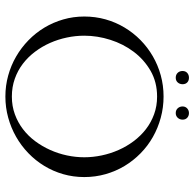

<svg xmlns="http://www.w3.org/2000/svg" viewBox="-24 -711 746 738"><g transform="rotate(90 349.0 -342.0)"><path d="M351.1 -597.7Q393.1 -597.7 432.6 -586.9Q472.2 -576.2 506.6 -556.6Q541 -537.1 569.3 -509.3Q597.7 -481.4 617.9 -447.8Q638.2 -414.1 649.4 -374.8Q660.6 -335.4 660.6 -293Q660.6 -250.5 649.4 -211.7Q638.2 -172.9 617.7 -139.2Q597.2 -105.5 568.6 -77.9Q540 -50.3 505.6 -30.8Q471.2 -11.2 432.1 -0.5Q393.1 10.3 351.1 10.3Q309.1 10.3 270.3 -0.5Q231.4 -11.2 197.3 -31Q163.1 -50.8 134.8 -78.4Q106.4 -106 86.2 -139.6Q65.9 -173.3 54.7 -212.2Q43.5 -251 43.5 -293Q43.5 -335.4 54.4 -374.5Q65.4 -413.6 85.7 -447.5Q106 -481.4 134 -509Q162.1 -536.6 196.3 -556.4Q230.5 -576.2 269.5 -586.9Q308.6 -597.7 351.1 -597.7ZM351.1 -572.8Q295.9 -572.8 252.4 -547.9Q209 -522.9 179 -482.9Q148.9 -442.9 133.1 -393.1Q117.2 -343.3 117.2 -293Q117.2 -259.3 124.3 -225.8Q131.3 -192.4 145 -161.4Q158.7 -130.4 179 -103.5Q199.2 -76.7 225.1 -56.9Q251 -37.1 282.7 -25.9Q314.5 -14.6 351.1 -14.6Q387.7 -14.6 419.2 -26.1Q450.7 -37.6 476.6 -57.4Q502.4 -77.1 522.5 -104Q542.5 -130.9 556.4 -161.9Q570.3 -192.9 577.4 -226.3Q584.5 -259.8 584.5 -293Q584.5 -326.2 577.4 -359.9Q570.3 -393.6 556.6 -424.6Q543 -455.6 522.7 -482.7Q502.4 -509.8 476.6 -529.8Q450.7 -549.8 419.2 -561.3Q387.7 -572.8 351.1 -572.8ZM278.8 -695.3Q290 -695.3 296.9 -688.7Q303.7 -682.1 303.7 -670.9Q303.7 -659.7 296.9 -652.1Q290 -644.5 278.8 -644.5Q267.1 -644.5 260 -651.9Q252.9 -659.2 252.9 -670.9Q252.9 -682.1 260.3 -688.7Q267.6 -695.3 278.8 -695.3ZM414.6 -695.3Q425.3 -695.3 432.6 -688.7Q439.9 -682.1 439.9 -670.9Q439.9 -660.2 432.9 -652.3Q425.8 -644.5 414.6 -644.5Q403.3 -644.5 396.2 -652.1Q389.2 -659.7 389.2 -670.9Q389.2 -681.6 396.7 -688.5Q404.3 -695.3 414.6 -695.3Z"/></g></svg>

Font: CAT Linz
Style: Regular
Weight: 400
Designer: Peter Wiegel
Foundry: Peter Wiegel
Version: Version 1.08